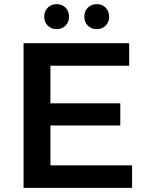

<svg xmlns="http://www.w3.org/2000/svg" viewBox="-20 -909 710 929"><path d="M619 -109V0H94V-700H605V-591H224V-409H562V-302H224V-109ZM194 -828Q194 -855 211 -872Q228 -889 254 -889Q280 -889 297 -872Q314 -855 314 -828Q314 -802 297 -785Q280 -768 254 -768Q228 -768 211 -785Q194 -802 194 -828ZM388 -828Q388 -855 405 -872Q422 -889 448 -889Q474 -889 491 -872Q508 -855 508 -828Q508 -802 491 -785Q474 -768 448 -768Q422 -768 405 -785Q388 -802 388 -828Z"/></svg>

Font: CMG Sans SemiBold
Style: Regular
Weight: 600
Designer: Julieta Ulanovsky
Foundry: Julieta Ulanovsky
Version: Version 7.200